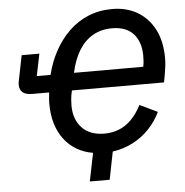

<svg xmlns="http://www.w3.org/2000/svg" viewBox="-58 -766 935 972"><g transform="rotate(-5 410.0 -280.0)"><path d="M548 -710Q619 -710 674 -678.5Q729 -647 761 -586.5Q793 -526 793 -438Q793 -416 790 -394Q787 -372 783 -349L777 -317H309Q303 -292 301.5 -273.5Q300 -255 300 -241Q300 -171 340 -128Q380 -85 455 -85Q493 -85 527 -98Q561 -111 590 -139.5Q619 -168 643 -214L733 -171Q710 -123 673.5 -85Q637 -47 590 -23Q543 1 488 9L460 150H359L388 7Q295 -9 242 -79.5Q189 -150 189 -260Q189 -275 190.5 -288.5Q192 -302 193 -317H108Q74 -317 58.5 -330.5Q43 -344 43 -369Q43 -375 44 -382Q45 -389 47 -397L71 -517H161L138 -405H208Q224 -470 254 -525Q284 -580 327 -622Q370 -664 425.5 -687Q481 -710 548 -710ZM538 -613Q484 -613 441.5 -589Q399 -565 370.5 -519Q342 -473 327 -405H679Q682 -418 683 -432.5Q684 -447 684 -460Q684 -531 647 -572Q610 -613 538 -613Z"/></g></svg>

Font: IBM Plex Sans Medium
Style: Italic
Weight: 500
Italic angle: -11.31°
Designer: Mike Abbink, Paul van der Laan, Pieter van Rosmalen
Foundry: Bold Monday
Version: Version 3.201